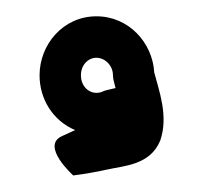

<svg xmlns="http://www.w3.org/2000/svg" viewBox="-20 -137 245 232"><path d="M119.6 -30.6C119.6 -30.6 106.5 -27.6 105.6 -27.1C102.8 -25.6 99.8 -24.8 96.5 -24.8C86.8 -24.8 77.8 -33.1 77.8 -46C77.8 -58.9 86.8 -67.2 96.5 -67.2C106.8 -67.2 116.5 -57.9 116.5 -46C116.5 -44.1 116.9 -41.6 117.2 -40.1C118 -37 118.8 -33.9 119.6 -30.6ZM27.8 -46C27.8 -17.4 43.8 8.8 70.8 20.2C67.5 21.7 60.3 24.9 54.4 27.7C29.2 39.8 68.5 75 68.5 75C81.6 73.3 96.1 70.9 109.8 67.8C130.1 63.2 161.4 62.5 173.6 32.9C184 2.9 171.8 -28.2 166.4 -49.4C164.3 -85.3 135.7 -117.3 96.5 -117.3C56.2 -117.3 27.8 -83.1 27.8 -46Z"/></svg>

Font: Hi.
Style: Regular
Weight: 400
Designer: Mew Too, Robert Jablonski
Foundry: Cannot Into Space Fonts
Version: Version 1.996